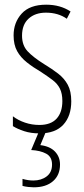

<svg xmlns="http://www.w3.org/2000/svg" viewBox="-20 -610 357 819"><path d="M284 -178Q284 -115 250 -78Q216 -41 149 -41Q112 -41 83 -50.5Q54 -60 35 -72V-114Q57 -97 86.5 -87Q116 -77 148 -77Q197 -77 221.5 -104Q246 -131 246 -179Q246 -211 235.5 -232Q225 -253 204.5 -268.5Q184 -284 155 -303Q121 -323 94.5 -344Q68 -365 53 -392Q38 -419 38 -459Q38 -514 72.5 -552Q107 -590 177 -590Q237 -590 281 -561L265 -530Q228 -556 176 -556Q130 -556 102 -530.5Q74 -505 74 -458Q74 -417 97.5 -391.5Q121 -366 169 -336Q202 -316 228 -296Q254 -276 269 -248.5Q284 -221 284 -178ZM236 92Q236 137 206 163Q176 189 124 189Q114 189 100.5 187.5Q87 186 76 183V153Q100 160 122 160Q156 160 179 142.5Q202 125 202 92Q202 59 177 45.5Q152 32 113 30L147 -51H177L152 9Q193 14 214.5 36.5Q236 59 236 92Z"/></svg>

Font: Noto Sans Tamil UI ExtraCondensed ExtraLight
Style: Regular
Weight: 200
Width: 2
Designer: Jelle Bosma - Monotype Design Team
Foundry: Monotype Imaging Inc.
Version: Version 2.004; ttfautohint (v1.8.4.7-5d5b)